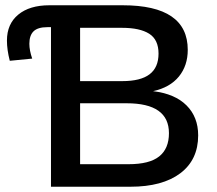

<svg xmlns="http://www.w3.org/2000/svg" viewBox="-20 -708 824 728"><path d="M731.4 -194.8Q731.4 -102.1 663.6 -51Q595.7 0 474.6 0H173.3V-605H159.7Q123.5 -605 107.4 -589.4Q91.3 -573.7 91.3 -542Q91.3 -517.1 102.1 -485.8L17.1 -477.5Q6.3 -519.5 6.3 -554.2Q6.3 -617.2 49.3 -652.6Q92.3 -688 167 -688H445.3Q691.9 -688 691.9 -519Q691.9 -459 658.2 -417.7Q624.5 -376.5 560.5 -362.3Q643.1 -352.5 687.3 -308.3Q731.4 -264.2 731.4 -194.8ZM581.1 -504.9Q581.1 -557.6 545.7 -580.1Q510.3 -602.5 442.9 -602.5H283.7V-400.4H443.4Q513.2 -400.4 547.1 -426.3Q581.1 -452.1 581.1 -504.9ZM620.6 -203.1Q620.6 -316.4 460.4 -316.4H283.7V-85.4H467.3Q546.9 -85.4 583.7 -115Q620.6 -144.5 620.6 -203.1Z"/></svg>

Font: Arimo Medium
Style: Regular
Weight: 500
Designer: Steve Matteson
Foundry: Monotype Imaging Inc.
Version: Version 1.33